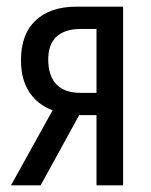

<svg xmlns="http://www.w3.org/2000/svg" viewBox="-20 -557 455 577"><path d="M13 0 155 -256 172 -217Q111 -227 77 -268Q43 -309 43 -376Q43 -454 87 -495.5Q131 -537 210 -537H350V0H270V-211H218L102 0ZM222 -278H270V-470H223Q176 -470 150.5 -447.5Q125 -425 125 -378Q125 -329 149.5 -303.5Q174 -278 222 -278Z"/></svg>

Font: Noto Sans ExtraCondensed
Style: Regular
Weight: 400
Width: 2
Designer: Monotype Design Team
Foundry: Monotype Imaging Inc.
Version: Version 2.013